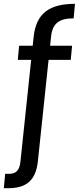

<svg xmlns="http://www.w3.org/2000/svg" viewBox="-68 -787 420 1004"><path d="M103 -548H32L25 -474H95L39 57C34 106 15 122 -22 122H-41L-48 197H-24C69 197 119 157 130 57L186 -474H302L309 -548H194L199 -595C206 -664 240 -691 317 -691L324 -767C189 -767 121 -716 108 -595Z"/></svg>

Font: Matrixport Regular
Style: Regular
Weight: 400
Designer: Ninad Kale (Devanagari), Jonny Pinhorn (Latin)
Foundry: Indian Type Foundry
Version: Version 3.200;PS 1.000;hotconv 16.6.54;makeotf.lib2.5.65590